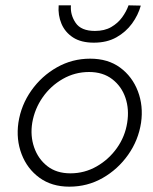

<svg xmlns="http://www.w3.org/2000/svg" viewBox="-20 -690 573 720"><path d="M49 -230Q40 -167 61 -112Q82 -57 128 -23.5Q174 10 240 10Q308 10 365 -22.5Q422 -55 460.5 -109.5Q499 -164 509 -230Q518 -293 497 -348Q476 -403 430.5 -436.5Q385 -470 318 -470Q251 -470 193.5 -437.5Q136 -405 97.5 -350.5Q59 -296 49 -230ZM101 -230Q110 -282 140 -325Q170 -368 215.5 -394Q261 -420 314 -420Q366 -420 401 -393Q436 -366 450.5 -323Q465 -280 457 -230Q449 -178 418.5 -135Q388 -92 342.5 -66Q297 -40 244 -40Q192 -40 157.5 -67Q123 -94 108 -137.5Q93 -181 101 -230ZM200 -670Q197 -633 210.5 -601Q224 -569 254 -549.5Q284 -530 332 -530Q381 -530 416.5 -550Q452 -570 475 -601.5Q498 -633 508 -669L462 -670Q454 -647 438 -625Q422 -603 397 -588.5Q372 -574 336 -574Q284 -574 263.5 -604.5Q243 -635 246 -670Z"/></svg>

Font: Jost* 300 Light Italic
Style: Italic
Weight: 300
Italic angle: -10°
Version: Version 3.200; ttfautohint (v0.97) -l 8 -r 50 -G 200 -x 14 -